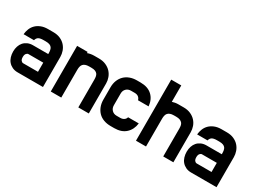

<svg xmlns="http://www.w3.org/2000/svg" viewBox="-36 -1267 2490 1854"><g transform="rotate(30 1209.5 -340.5)"><path d="M30 -348Q33 -380 44.5 -409Q56 -438 78 -460Q100 -482 133 -495.5Q166 -509 209 -509H269Q314 -509 347.5 -494Q381 -479 403 -454.5Q425 -430 436 -398.5Q447 -367 447 -335V0H163Q130 0 104 -12.5Q78 -25 60.5 -45.5Q43 -66 34.5 -94Q26 -122 26 -154Q26 -185 35 -212Q44 -239 61 -258.5Q78 -278 103.5 -289.5Q129 -301 161 -301H332V-311Q332 -329 329 -344.5Q326 -360 318 -371Q310 -382 294 -388.5Q278 -395 251 -395H226Q186 -395 169 -383.5Q152 -372 146 -348ZM133 -154Q133 -128 143.5 -115.5Q154 -103 167 -103H332V-205H167Q154 -205 143.5 -192Q133 -179 133 -154Z M735 -395Q709 -395 692.5 -388.5Q676 -382 667 -371Q658 -360 654.5 -344.5Q651 -329 651 -311V0H534V-509H651V-496Q686 -509 726 -509H778Q822 -509 856 -494Q890 -479 912.5 -454.5Q935 -430 946.5 -398.5Q958 -367 958 -335V0H841V-311Q841 -329 838 -344.5Q835 -360 826.5 -371Q818 -382 802 -388.5Q786 -395 759 -395Z M1242 -115Q1266 -115 1283 -126.5Q1300 -138 1305 -158H1424Q1415 -86 1368 -43Q1321 0 1242 0H1201Q1158 0 1123 -13Q1088 -26 1064 -50.5Q1040 -75 1026.5 -109.5Q1013 -144 1013 -186V-323Q1013 -366 1026.5 -400Q1040 -434 1064 -458Q1088 -482 1123 -495.5Q1158 -509 1201 -509H1242Q1323 -509 1370 -466Q1417 -423 1424 -348H1306Q1300 -370 1284 -382Q1268 -394 1242 -394H1201Q1169 -394 1148.5 -373.5Q1128 -353 1128 -320V-190Q1128 -157 1148.5 -136Q1169 -115 1201 -115Z M1680 -395Q1654 -395 1637.5 -388.5Q1621 -382 1612 -371Q1603 -360 1599.5 -344.5Q1596 -329 1596 -311V0H1484V-681H1596V-498Q1611 -503 1627.5 -506Q1644 -509 1663 -509H1723Q1767 -509 1800.5 -494Q1834 -479 1856.5 -454.5Q1879 -430 1890 -398.5Q1901 -367 1901 -335V0H1788V-311Q1788 -329 1785 -344.5Q1782 -360 1772.5 -371Q1763 -382 1747 -388.5Q1731 -395 1705 -395Z M1965 -348Q1968 -380 1979.5 -409Q1991 -438 2013 -460Q2035 -482 2068 -495.5Q2101 -509 2144 -509H2204Q2249 -509 2282.5 -494Q2316 -479 2338 -454.5Q2360 -430 2371 -398.5Q2382 -367 2382 -335V0H2098Q2065 0 2039 -12.5Q2013 -25 1995.5 -45.5Q1978 -66 1969.5 -94Q1961 -122 1961 -154Q1961 -185 1970 -212Q1979 -239 1996 -258.5Q2013 -278 2038.5 -289.5Q2064 -301 2096 -301H2267V-311Q2267 -329 2264 -344.5Q2261 -360 2253 -371Q2245 -382 2229 -388.5Q2213 -395 2186 -395H2161Q2121 -395 2104 -383.5Q2087 -372 2081 -348ZM2068 -154Q2068 -128 2078.5 -115.5Q2089 -103 2102 -103H2267V-205H2102Q2089 -205 2078.5 -192Q2068 -179 2068 -154Z"/></g></svg>

Font: Do Hyeon
Style: Regular
Weight: 400
Version: Version 1.001